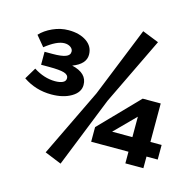

<svg xmlns="http://www.w3.org/2000/svg" viewBox="-120 -859 1096 1090"><g transform="rotate(15 428.5 -314.0)"><path d="M686 -699.2 495.1 -303.2 330.1 109.9 231.9 69.8 423.8 -328.1 588.9 -737.8ZM340.8 -355Q340.8 -311.5 293.9 -283.7Q247.1 -255.9 176.8 -255.9Q85 -255.9 11.2 -306.2L51.8 -374Q114.3 -334 178.2 -334Q205.6 -334 222.9 -342Q240.2 -350.1 240.2 -367.2Q240.2 -387.7 213.9 -395.8Q187.5 -403.8 125 -403.8H78.1V-480H125Q176.3 -480 201.2 -489.3Q226.1 -498.5 226.1 -520Q226.1 -535.6 211.4 -545.9Q196.8 -556.2 175.8 -556.2Q130.9 -556.2 64 -502.9L14.2 -563Q41.5 -592.8 86.4 -613.3Q131.3 -633.8 179.2 -633.8Q244.1 -633.8 285.2 -605.5Q326.2 -577.1 326.2 -528.8Q326.2 -473.6 250 -444.8Q340.8 -424.3 340.8 -355ZM856.9 -141.1V-55.2H791V13.2H685.1V-55.2H465.8V-141.1L685.1 -367.2H791V-141.1ZM565.9 -141.1H685.1V-261.2Z"/></g></svg>

Font: BioRhyme ExtraBold
Style: Regular
Weight: 800
Designer: Aoife Mooney
Foundry: Aoife Mooney Type
Version: Version 1.500;PS 001.500;hotconv 1.0.88;makeotf.lib2.5.64775